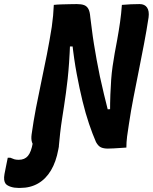

<svg xmlns="http://www.w3.org/2000/svg" viewBox="-126 -724 750 942"><path d="M-34 60Q-5 60 11 41Q27 22 35 -23L42 -59Q76 -59 99 -54.5Q122 -50 135.5 -42Q149 -34 155.5 -24.5Q162 -15 163 -6L160 10Q149 70 124 112Q99 154 61 176Q23 198 -27 198H-36Q-56 198 -73 192.5Q-90 187 -98 178Q-104 170 -105.5 158.5Q-107 147 -104 130Q-100 109 -96 89.5Q-92 70 -88 50H-75Q-64 55 -55.5 57.5Q-47 60 -34 60ZM162 0Q141 2 118.5 2.5Q96 3 73 3Q58 3 47 -4Q36 -11 31 -26Q26 -41 29 -64Q38 -129 50.5 -194Q63 -259 77 -324.5Q91 -390 104 -456.5Q117 -523 128 -592Q132 -620 134.5 -647Q137 -674 138 -700Q156 -702 176.5 -702.5Q197 -703 216.5 -703.5Q236 -704 251 -704Q273 -704 286.5 -699Q300 -694 307.5 -680.5Q315 -667 317 -640Q321 -611 325 -577.5Q329 -544 335 -507.5Q341 -471 348 -431.5Q355 -392 364 -349.5Q373 -307 384 -262Q395 -217 407 -169L376 -187L438 -189L414 -171Q414 -220 415.5 -260Q417 -300 419.5 -334Q422 -368 426.5 -399Q431 -430 436.5 -461.5Q442 -493 449 -529Q457 -573 463 -615Q469 -657 472 -700Q493 -702 515.5 -703Q538 -704 559 -704Q584 -704 595.5 -687Q607 -670 603 -639Q593 -573 580.5 -508Q568 -443 555 -377.5Q542 -312 529 -246Q516 -180 506 -112Q501 -82 497.5 -54Q494 -26 494 0Q481 1 464.5 2Q448 3 432 4Q416 5 403 5Q383 5 369.5 -1Q356 -7 345 -27Q328 -66 311 -116Q294 -166 279 -227.5Q264 -289 250.5 -361Q237 -433 228 -516L258 -496H193L218 -515Q216 -461 213 -417.5Q210 -374 206 -337Q202 -300 197.5 -268Q193 -236 188.5 -205.5Q184 -175 179 -144Q173 -106 169 -70Q165 -34 162 0Z"/></svg>

Font: Rec Mono Semicasual
Style: Bold Italic
Weight: 700
Italic angle: -10°
Version: Version 1.085; ttfautohint (v1.8.4.7-5d5b)